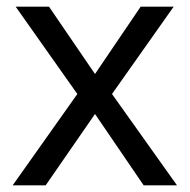

<svg xmlns="http://www.w3.org/2000/svg" viewBox="-20 -556 569 576"><path d="M212 -274 27 -536H127L265 -334L402 -536H501L316 -274L511 0H411L265 -214L117 0H18Z"/></svg>

Font: Noto Sans Khmer UI
Style: Regular
Weight: 400
Designer: Danh Hong and the Monotype Design Team
Foundry: Monotype Imaging Inc.
Version: Version 2.002